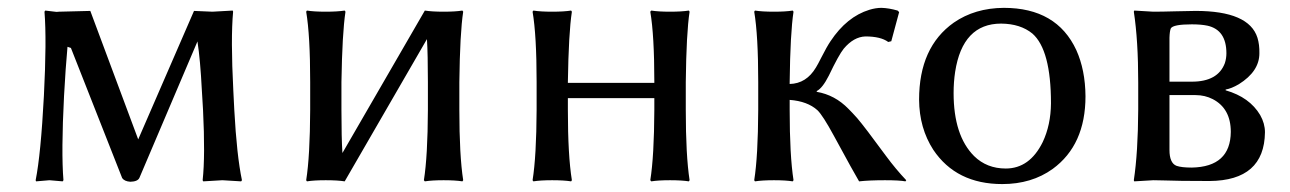

<svg xmlns="http://www.w3.org/2000/svg" viewBox="-20 -459 3286 489"><path d="M143.1 -214.8Q135.7 -71.8 141.6 0L139.6 2.9Q137.7 2.9 106 0Q106 0 71.8 2.9L70.8 0Q84 -66.4 91.8 -214.8Q99.1 -357.4 93.3 -429.2L95.2 -432.1Q95.2 -432.1 124 -428.7Q127.4 -428.7 130.4 -429.2L210 -431.2L332 -104L474.1 -431.2Q475.6 -431.2 521 -429.2L572.8 -432.1L573.7 -429.2Q567.4 -360.8 574.2 -229L576.7 -179.2Q583 -63 596.2 0L594.2 2.9Q592.3 2.9 546.4 0L497.6 2.9L496.1 0Q502.9 -61.5 497.1 -179.2L494.1 -229Q490.2 -306.2 482.9 -353.5L335 -5.9Q330.6 3.4 312 3.9Q296.4 2.9 291 -5.9L160.6 -336.9L151.9 -339.8Q147 -286.6 143.1 -214.8Z M770 -250Q770 -369.1 759.8 -429.2L761.7 -432.1Q779.8 -429.2 809.6 -429.2Q839.4 -429.2 857.9 -432.1L859.9 -429.2Q851.6 -375 849.6 -250V-179.2Q849.6 -107.4 852.1 -69.3L1062 -432.1Q1080.1 -429.2 1109.9 -429.2Q1139.6 -429.2 1157.7 -432.1L1159.7 -429.2Q1151.4 -375 1149.9 -250V-179.2Q1149.9 -63 1159.7 0L1157.7 2.9Q1139.6 0 1109.9 0Q1080.1 0 1062 2.9L1059.6 0Q1069.3 -61 1069.8 -179.2V-250Q1069.8 -320.3 1067.4 -359.4L857.9 2.9Q839.8 0 809.6 0Q779.8 0 761.7 2.9L759.8 0Q769.5 -61 770 -179.2Z M1346.7 -250Q1346.7 -369.1 1336.4 -429.2L1338.4 -432.1Q1356.4 -429.2 1386.2 -429.2Q1416 -429.2 1434.6 -432.1L1436.5 -429.2Q1428.2 -375 1426.3 -250V-248H1646.5V-250Q1646.5 -369.1 1636.2 -429.2L1638.7 -432.1Q1656.7 -429.2 1686.5 -429.2Q1716.3 -429.2 1734.4 -432.1L1736.3 -429.2Q1728 -375 1726.6 -250V-179.2Q1726.6 -63 1736.3 0L1734.4 2.9Q1716.3 0 1686.5 0Q1656.7 0 1638.7 2.9L1636.2 0Q1646 -61 1646.5 -179.2V-209H1426.3V-179.2Q1426.3 -63 1436.5 0L1434.6 2.9Q1416.5 0 1386.2 0Q1356.4 0 1338.4 2.9L1336.4 0Q1346.2 -61 1346.7 -179.2Z M1911.1 -250Q1911.1 -369.1 1900.9 -429.2L1902.8 -432.1Q1920.9 -429.2 1951.2 -429.2Q1981 -429.2 1999 -432.1L2001 -429.2Q1992.7 -375 1991.2 -250V-245.1Q2033.7 -246.1 2058.1 -287.1Q2063 -294.9 2071.8 -312.5Q2085.9 -340.3 2095.2 -354Q2136.7 -416.5 2194.3 -434.1Q2210.4 -439 2225.1 -439Q2243.7 -438.5 2266.1 -432.1L2270 -428.2L2250 -354L2242.2 -352.1Q2223.1 -366.2 2184.1 -366.2Q2154.3 -365.2 2128.9 -335Q2116.2 -319.3 2090.8 -266.1Q2074.7 -234.4 2060.1 -227.1V-225.1Q2106.4 -217.3 2141.1 -181.6Q2150.4 -172.4 2163.1 -158.2Q2181.6 -136.7 2236.8 -61.5Q2261.7 -27.8 2288.1 0L2286.1 2.9Q2270.5 0 2233.9 0Q2193.8 0 2168 2.9Q2156.2 -16.6 2104 -112.8Q2075.7 -165 2062 -178.2Q2036.6 -201.2 1991.2 -204.6V-179.2Q1991.2 -63 2001 0L1999 2.9Q1981 0 1951.2 0Q1921.4 0 1902.8 2.9L1900.9 0Q1910.6 -61 1911.1 -179.2Z M2320.8 -205.1Q2320.8 -338.9 2409.2 -401.4Q2462.9 -438.5 2536.6 -439Q2671.4 -439 2721.2 -331.5Q2744.1 -280.8 2744.6 -213.9Q2744.6 -89.8 2661.1 -28.8Q2607.4 9.8 2532.7 9.8Q2415.5 9.8 2356.9 -77.6Q2321.3 -132.8 2320.8 -205.1ZM2529.8 -398.9Q2431.6 -398.9 2412.6 -275.9Q2408.7 -250 2408.7 -222.2Q2408.7 -113.8 2460.9 -61.5Q2493.2 -29.8 2541.5 -29.8Q2602.5 -29.8 2635.7 -97.2Q2656.2 -140.6 2656.7 -195.8Q2656.7 -332 2609.4 -373.5Q2579.1 -398.4 2529.8 -398.9Z M2958.5 -251H3015.6Q3082 -251 3099.6 -298.3Q3103.5 -310.5 3103.5 -323.2Q3103.5 -382.8 3055.2 -393.6Q3039.1 -397 3015.6 -397Q2967.8 -397 2961.9 -386.7Q2959 -379.9 2958.5 -362.8ZM2958.5 -216.8V-77.1Q2958.5 -43.5 2976.6 -36.6Q2989.3 -32.2 3015.6 -32.2Q3113.8 -34.2 3114.7 -123Q3114.7 -182.6 3068.8 -206.5Q3048.8 -216.8 3024.9 -216.8ZM2917.5 0 2868.7 2.9 2867.7 0Q2878.4 -70.3 2878.9 -180.2V-249Q2878.9 -356.4 2867.7 -429.2L2868.7 -432.1Q2870.6 -432.1 2917.5 -429.2Q2939 -429.2 2973.6 -430.2Q3005.9 -431.2 3024.9 -431.2Q3161.1 -431.2 3182.6 -362.8Q3188 -345.2 3187.5 -323.2Q3187.5 -277.3 3135.3 -244.6Q3116.2 -233.4 3101.6 -231V-229Q3162.6 -211.4 3189.5 -166Q3201.7 -144.5 3201.7 -122.1Q3200.2 1 3060.5 2Q2979.5 2 2942.9 0.5Q2927.7 0 2917.5 0Z"/></svg>

Font: Linux Biolinum O
Style: Regular
Weight: 400
Designer: Philipp H. Poll
Foundry: Philipp H. Poll
Version: Version 1.0.4